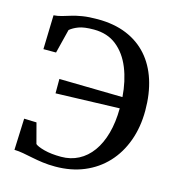

<svg xmlns="http://www.w3.org/2000/svg" viewBox="-112 -847 875 954"><g transform="rotate(15 325.5 -370.0)"><path d="M258 11Q223 11 193.2 7Q163.5 3 137 -2.5Q110.5 -8 87 -12.2Q63.5 -16.5 41.5 -17L48 -179L112 -177L139.5 -73Q151 -62.5 187 -53Q223 -43.5 274 -43.5Q323 -43.5 363.2 -64.5Q403.5 -85.5 432.5 -125.5Q461.5 -165.5 477.2 -222.5Q493 -279.5 493.5 -351.5L166 -341V-415L492 -409Q486 -490.5 459.8 -555.5Q433.5 -620.5 386 -658.5Q338.5 -696.5 268.5 -696.5Q218 -696.5 191 -686.2Q164 -676 147 -661.5L116 -537.5H51L56 -713Q77.5 -714.5 97.2 -720.2Q117 -726 140.5 -733.2Q164 -740.5 196 -745.8Q228 -751 273.5 -751Q358 -751 422.2 -724.5Q486.5 -698 530.2 -648.8Q574 -599.5 596.5 -529.8Q619 -460 619 -373.5Q619 -288 593.2 -217.2Q567.5 -146.5 520 -95.5Q472.5 -44.5 406.2 -16.8Q340 11 258 11Z"/></g></svg>

Font: Merriweather 24pt Medium
Style: Regular
Weight: 500
Designer: Eben Sorkin
Foundry: Eben Sorkin
Version: Version 2.100